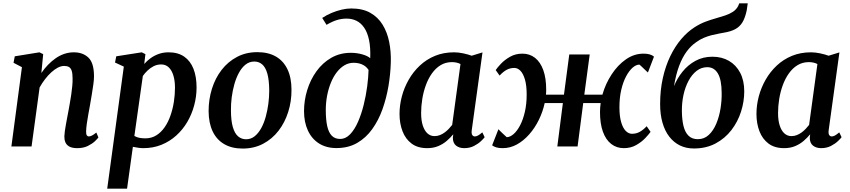

<svg xmlns="http://www.w3.org/2000/svg" viewBox="-20 -882 5118 1156"><path d="M229 -442.5Q247 -469 268.8 -491.5Q290.5 -514 315.2 -531.2Q340 -548.5 367.5 -557.8Q395 -567 424.5 -567Q479 -567 512.5 -535Q546 -503 546 -421.5Q546 -403 541.8 -372Q537.5 -341 531.8 -307.5Q526 -274 521.5 -247Q517 -222 511.8 -193.8Q506.5 -165.5 502.8 -138.5Q499 -111.5 498.5 -91Q498 -73.5 502.8 -67Q507.5 -60.5 514 -60.5Q523 -60.5 533.5 -65.8Q544 -71 560 -84L572.5 -54.5Q568.5 -48 552 -32.2Q535.5 -16.5 508.8 -3.2Q482 10 445.5 10Q414.5 10 397.2 0.2Q380 -9.5 373.5 -25.8Q367 -42 367.5 -61.5Q368 -75 370.5 -93.5Q373 -112 377 -133.2Q381 -154.5 385 -176.5Q389 -198.5 393 -219Q396.5 -239.5 401 -263.8Q405.5 -288 409 -313.2Q412.5 -338.5 415 -363Q417.5 -387.5 417 -409.5Q417 -439 411.8 -455.5Q406.5 -472 395.2 -478.5Q384 -485 366 -485Q348 -485 328.2 -474.8Q308.5 -464.5 288.8 -446.5Q269 -428.5 251 -405Q233 -381.5 218.5 -355.5L170 0H48.5L112 -477.5L61.5 -504L69 -543L217.5 -567L240 -556Z M625.5 254 725.5 -481 672.5 -505.5 680 -543 833.5 -567 855.5 -556 848.5 -497Q864 -515 885.8 -531Q907.5 -547 935 -557Q962.5 -567 995 -567Q1051.5 -567 1088.8 -541.2Q1126 -515.5 1144.8 -468Q1163.5 -420.5 1163.5 -355.5Q1163.5 -301 1149.2 -247.8Q1135 -194.5 1107.8 -148Q1080.5 -101.5 1041.2 -66Q1002 -30.5 952 -10.2Q902 10 842.5 10Q827.5 10 811.5 7.5Q795.5 5 780 2L745 254ZM789 -63.5Q802.5 -55.5 819 -52.2Q835.5 -49 855 -49Q892 -49 921 -67Q950 -85 971.2 -115.8Q992.5 -146.5 1006.2 -185.8Q1020 -225 1026.8 -268.2Q1033.5 -311.5 1033.5 -354Q1033.5 -395.5 1024 -427Q1014.5 -458.5 996.2 -476.2Q978 -494 950.5 -494Q926 -494 905.2 -483.5Q884.5 -473 868 -457Q851.5 -441 840 -424.5Z M1529 -568Q1595 -568 1640.8 -541.8Q1686.5 -515.5 1710.8 -464.8Q1735 -414 1735 -341.5Q1735.5 -271.5 1715.2 -207.8Q1695 -144 1656.8 -94.5Q1618.5 -45 1563.8 -16.2Q1509 12.5 1441 12.5Q1376.5 12.5 1330.8 -13.8Q1285 -40 1260.8 -90.2Q1236.5 -140.5 1236 -212.5Q1236 -283.5 1256 -347.5Q1276 -411.5 1314.2 -461Q1352.5 -510.5 1406.8 -539.2Q1461 -568 1529 -568ZM1511 -511.5Q1481.5 -511.5 1458.5 -493.2Q1435.5 -475 1418.8 -444.2Q1402 -413.5 1391.2 -375.5Q1380.5 -337.5 1375.2 -297Q1370 -256.5 1370.5 -219Q1370.5 -155.5 1381.8 -117Q1393 -78.5 1413.5 -61Q1434 -43.5 1461.5 -43.5Q1491 -43.5 1513.5 -61.8Q1536 -80 1552.8 -110.5Q1569.5 -141 1580 -179.2Q1590.5 -217.5 1595.8 -258Q1601 -298.5 1601 -336.5Q1600.5 -400 1589.8 -438.2Q1579 -476.5 1559 -494Q1539 -511.5 1511 -511.5Z M2005.5 9.5Q1944.5 9.5 1900.8 -18.2Q1857 -46 1833.8 -96.2Q1810.5 -146.5 1810.5 -213Q1810.5 -277.5 1829.8 -340Q1849 -402.5 1885.5 -453Q1922 -503.5 1974.2 -533.8Q2026.5 -564 2092.5 -564Q2129 -564 2161.8 -554.5Q2194.5 -545 2209 -531.5Q2211.5 -595.5 2202 -640.8Q2192.5 -686 2173.2 -714.5Q2154 -743 2127 -756.5Q2100 -770 2066.5 -770Q2036.5 -770 2008.2 -761.2Q1980 -752.5 1946 -732.5L1920 -774Q1947 -792 1977.2 -804.5Q2007.5 -817 2037.5 -824Q2067.5 -831 2095 -831Q2163 -831 2209.2 -805Q2255.5 -779 2283.5 -733.5Q2311.5 -688 2323.2 -629.5Q2335 -571 2333 -506Q2331 -436 2318.8 -363.5Q2306.5 -291 2282.8 -224.2Q2259 -157.5 2221.2 -104.8Q2183.5 -52 2130.2 -21.2Q2077 9.5 2005.5 9.5ZM2027.5 -45.5Q2061.5 -45.5 2088.5 -74Q2115.5 -102.5 2135.8 -149Q2156 -195.5 2169.8 -251Q2183.5 -306.5 2190.8 -361.8Q2198 -417 2199 -461Q2187 -478.5 2172 -487.8Q2157 -497 2141 -500.5Q2125 -504 2109.5 -504Q2079 -504 2053.2 -488.5Q2027.5 -473 2006.8 -445.8Q1986 -418.5 1971.5 -382.2Q1957 -346 1949.2 -304.5Q1941.5 -263 1941.5 -219.5Q1941.5 -162 1950 -123.2Q1958.5 -84.5 1977.5 -65Q1996.5 -45.5 2027.5 -45.5Z M2820.5 -99.5Q2817.5 -77.5 2823.5 -69Q2829.5 -60.5 2839 -60.5Q2847.5 -60.5 2857.8 -66Q2868 -71.5 2884 -85L2898 -56Q2893 -48.5 2876.2 -32.5Q2859.5 -16.5 2833.8 -3.2Q2808 10 2775 10Q2745.5 10 2726.2 -5Q2707 -20 2706.5 -52L2709 -73.5Q2692 -53 2669.8 -33.8Q2647.5 -14.5 2618.2 -2.2Q2589 10 2552 10Q2495 10 2458.2 -17.5Q2421.5 -45 2403.5 -91.8Q2385.5 -138.5 2385.5 -196Q2385.5 -248.5 2399.5 -301.5Q2413.5 -354.5 2440.8 -402.2Q2468 -450 2507.8 -487.2Q2547.5 -524.5 2599.2 -545.8Q2651 -567 2714 -567Q2739.5 -567 2769 -560.8Q2798.5 -554.5 2820 -546.5L2885 -566.5ZM2752.5 -496.5Q2741 -502.5 2728 -505.2Q2715 -508 2701 -508Q2663 -508 2633 -489.8Q2603 -471.5 2580.8 -440.2Q2558.5 -409 2544 -369.2Q2529.5 -329.5 2522.5 -286.2Q2515.5 -243 2515.5 -201Q2515.5 -156.5 2525.8 -125.5Q2536 -94.5 2554 -78.5Q2572 -62.5 2596 -62.5Q2614 -62.5 2629.2 -68.8Q2644.5 -75 2658 -85Q2671.5 -95 2682.5 -106.8Q2693.5 -118.5 2702.5 -130Z M3007 10Q2984 10 2968.8 5.5Q2953.5 1 2943 -7L2981 -104Q2984.5 -100 2991 -93.5Q2997.5 -87 3005.2 -79.8Q3013 -72.5 3019.8 -66.2Q3026.5 -60 3031 -56Q3051 -56.5 3072 -74.5Q3093 -92.5 3111 -126.5Q3129 -160.5 3140 -208Q3151 -255.5 3151 -313Q3151 -367 3140.8 -402.5Q3130.5 -438 3113.8 -455.5Q3097 -473 3076.5 -473Q3051.5 -473 3030.2 -461.5Q3009 -450 2988 -427L2964.5 -460Q2973.5 -474 2995.5 -497.5Q3017.5 -521 3050.5 -540Q3083.5 -559 3125.5 -559Q3169 -559 3201.2 -533.8Q3233.5 -508.5 3251 -460Q3268.5 -411.5 3268.5 -342Q3268.5 -334.5 3268.2 -326.8Q3268 -319 3267 -312H3375.5L3407.5 -554H3530.5L3498 -312H3607Q3625.5 -377.5 3662.5 -434Q3699.5 -490.5 3748.8 -524.8Q3798 -559 3854.5 -559Q3876.5 -559 3892 -554.5Q3907.5 -550 3917.5 -541L3881 -445.5Q3876.5 -449 3870 -455.5Q3863.5 -462 3855.8 -469.2Q3848 -476.5 3841.2 -483Q3834.5 -489.5 3830 -493Q3810 -493 3789 -474.8Q3768 -456.5 3749.8 -422.5Q3731.5 -388.5 3720.5 -341.2Q3709.5 -294 3709.5 -236Q3709.5 -182.5 3719.8 -147Q3730 -111.5 3747.2 -94Q3764.5 -76.5 3785 -76.5Q3810.5 -76.5 3831.5 -88Q3852.5 -99.5 3873.5 -122L3897 -88Q3887.5 -74.5 3865.5 -51Q3843.5 -27.5 3810.8 -8.8Q3778 10 3736 10Q3692.5 10 3660 -15.2Q3627.5 -40.5 3610 -89Q3592.5 -137.5 3592.5 -207.5Q3592.5 -220.5 3593.5 -234Q3594.5 -247.5 3596.5 -261.5H3491.5L3457.5 0H3335.5L3369 -261.5H3259.5Q3248 -208.5 3224 -159.8Q3200 -111 3166.2 -72.8Q3132.5 -34.5 3092 -12.2Q3051.5 10 3007 10Z M4482 -862 4476 -820.5Q4468.5 -784 4455.5 -757.5Q4442.5 -731 4419.2 -714.2Q4396 -697.5 4357.5 -689Q4347.5 -687 4336 -684.8Q4324.5 -682.5 4312.5 -680.5Q4290 -676.5 4266 -670.5Q4242 -664.5 4218 -654.5Q4194 -644.5 4171 -627.5Q4140.5 -607 4114.5 -572Q4088.5 -537 4069 -485.5Q4049.5 -434 4038 -363Q4057 -410.5 4089.8 -451Q4122.5 -491.5 4167.8 -516Q4213 -540.5 4269.5 -540.5Q4326 -540.5 4369 -515.5Q4412 -490.5 4436.5 -443.8Q4461 -397 4461 -332Q4461 -270.5 4441.5 -209.5Q4422 -148.5 4383.5 -98.5Q4345 -48.5 4288.2 -18.2Q4231.5 12 4157.5 12Q4111 12 4073.8 -6.2Q4036.5 -24.5 4009.8 -59Q3983 -93.5 3968.8 -143Q3954.5 -192.5 3954.5 -255.5Q3954.5 -339.5 3970.8 -412Q3987 -484.5 4015.5 -543.5Q4044 -602.5 4081.5 -646.5Q4119 -690.5 4162 -718Q4194 -738.5 4226.2 -750.8Q4258.5 -763 4289 -771.5Q4319.5 -780 4345.8 -788.8Q4372 -797.5 4392.5 -810.8Q4413 -824 4424.5 -846L4431 -862ZM4238.5 -477.5Q4203 -477.5 4174.5 -455.5Q4146 -433.5 4125.8 -395.8Q4105.5 -358 4095.2 -310.8Q4085 -263.5 4085.5 -213Q4086 -161.5 4095.2 -123.5Q4104.5 -85.5 4125.5 -64.8Q4146.5 -44 4181.5 -44Q4220 -44 4247.5 -69.8Q4275 -95.5 4292.5 -137Q4310 -178.5 4318 -227.8Q4326 -277 4325 -323.5Q4324.5 -402.5 4302 -440Q4279.5 -477.5 4238.5 -477.5Z M4969.5 -99.5Q4966.5 -77.5 4972.5 -69Q4978.5 -60.5 4988 -60.5Q4996.5 -60.5 5006.8 -66Q5017 -71.5 5033 -85L5047 -56Q5042 -48.5 5025.2 -32.5Q5008.5 -16.5 4982.8 -3.2Q4957 10 4924 10Q4894.5 10 4875.2 -5Q4856 -20 4855.5 -52L4858 -73.5Q4841 -53 4818.8 -33.8Q4796.5 -14.5 4767.2 -2.2Q4738 10 4701 10Q4644 10 4607.2 -17.5Q4570.5 -45 4552.5 -91.8Q4534.5 -138.5 4534.5 -196Q4534.5 -248.5 4548.5 -301.5Q4562.5 -354.5 4589.8 -402.2Q4617 -450 4656.8 -487.2Q4696.5 -524.5 4748.2 -545.8Q4800 -567 4863 -567Q4888.5 -567 4918 -560.8Q4947.5 -554.5 4969 -546.5L5034 -566.5ZM4901.5 -496.5Q4890 -502.5 4877 -505.2Q4864 -508 4850 -508Q4812 -508 4782 -489.8Q4752 -471.5 4729.8 -440.2Q4707.5 -409 4693 -369.2Q4678.5 -329.5 4671.5 -286.2Q4664.5 -243 4664.5 -201Q4664.5 -156.5 4674.8 -125.5Q4685 -94.5 4703 -78.5Q4721 -62.5 4745 -62.5Q4763 -62.5 4778.2 -68.8Q4793.5 -75 4807 -85Q4820.5 -95 4831.5 -106.8Q4842.5 -118.5 4851.5 -130Z"/></svg>

Font: Merriweather 20pt SemiBold
Style: Italic
Weight: 600
Italic angle: -7.8°
Version: Version 2.101